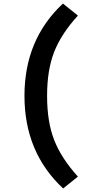

<svg xmlns="http://www.w3.org/2000/svg" viewBox="-20 -855 540 1077"><path d="M417 135.7 334 202.1Q117.2 0 117.2 -317.4Q117.2 -633.8 333 -835L417 -767.6Q324.2 -666 284.2 -564.5Q244.1 -462.9 244.1 -317.4Q244.1 -170.9 284.2 -68.8Q324.2 33.2 417 135.7Z"/></svg>

Font: Gen Shin Gothic Monospace Bold
Style: Bold
Weight: 700
Designer: [Source Han Sans]
Ryoko NISHIZUKA  (kana & ideographs); Paul D. Hunt (Latin, Greek & Cyrillic); Wenlong ZHANG  (bopomofo
Version: Version 1.002.20150607